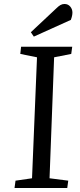

<svg xmlns="http://www.w3.org/2000/svg" viewBox="-20 -945 400 965"><path d="M166 -657 82 -674 86 -710H343L338 -674L252 -657L229 -49L323 -37L318 0H53L58 -37L141 -49ZM263 -903Q274 -914 283.5 -919.5Q293 -925 304 -925Q322 -925 333 -912Q344 -899 344 -882Q344 -866 336 -845L150 -761L135 -783Z"/></svg>

Font: Literata 36pt
Style: Italic
Weight: 400
Italic angle: -2°
Designer: Latin by Veronika Burian and Jose Scaglione. Greek by Irene Vlachou. Cyrillic by Vera Evstafieva
Foundry: TypeTogether
Version: Version 3.002